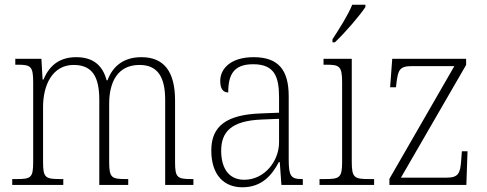

<svg xmlns="http://www.w3.org/2000/svg" viewBox="-20 -786 2071 816"><path d="M32 0H249V-25H237C173 -25 163 -30 163 -98V-331C163 -425 203 -510 293 -510C373 -510 402 -459 402 -361V0H525V-25H516C454 -25 444 -30 444 -99V-345C444 -436 479 -510 573 -510C652 -510 682 -456 682 -361V0H802V-25H796C734 -25 724 -30 724 -97V-359C724 -482 677 -543 581 -543C508 -543 460 -507 437 -445H433C417 -505 379 -543 304 -543C240 -543 192 -514 165 -448H161L156 -536H45V-511H55C111 -511 121 -504 121 -436V-99C121 -30 112 -25 49 -25H32Z M1010 10C1096 10 1138 -46 1165 -97H1169L1176 0H1267V-25H1263C1216 -25 1207 -38 1207 -109V-377C1207 -489 1163 -543 1058 -543C959 -543 916 -493 916 -442C916 -409 928 -393 950 -393C950 -470 974 -513 1056 -513C1147 -513 1166 -460 1166 -371V-307L1090 -304C945 -299 878 -252 878 -147C878 -40 934 10 1010 10ZM1018 -22C949 -22 920 -76 920 -145C920 -225 962 -273 1093 -278L1166 -281V-181C1166 -101 1104 -22 1018 -22Z M1393 -619V-606H1403C1446 -646 1510 -721 1533 -756V-766H1477C1459 -721 1422 -664 1393 -619ZM1338 0H1570V-25H1550C1486 -25 1475 -30 1475 -99V-536H1355V-511H1367C1422 -511 1434 -505 1434 -437V-98C1434 -30 1423 -25 1360 -25H1338Z M1635 0H1962L1967 -143H1943L1940 -104C1936 -49 1928 -31 1878 -31H1684L1961 -510V-536H1647L1638 -415H1663L1665 -434C1672 -488 1678 -505 1730 -505H1911L1635 -26Z"/></svg>

Font: Noto Serif Sinhala SemiCondensed ExtraLight
Style: Regular
Weight: 200
Width: 4
Designer: Jelle Bosma - Monotype Design Team
Foundry: Monotype Imaging Inc.
Version: Version 2.007